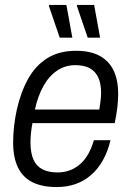

<svg xmlns="http://www.w3.org/2000/svg" viewBox="-20 -743 528 775"><path d="M209 12Q150 12 111 -7.5Q72 -27 52.5 -67Q33 -107 33 -168Q33 -201 37 -235Q41 -269 48 -301Q64 -372 94 -425.5Q124 -479 171.5 -508.5Q219 -538 287 -538Q345 -538 382.5 -517.5Q420 -497 438.5 -458.5Q457 -420 457 -364Q457 -338 453.5 -308.5Q450 -279 443 -246H111Q107 -225 105 -205.5Q103 -186 103 -169Q103 -126 115 -99Q127 -72 151.5 -59.5Q176 -47 212 -47Q237 -47 259 -54.5Q281 -62 300.5 -78Q320 -94 334.5 -118.5Q349 -143 359 -177H426Q415 -131 395 -95.5Q375 -60 347 -36Q319 -12 284.5 0Q250 12 209 12ZM121 -301H381Q384 -320 386 -337Q388 -354 388 -369Q388 -406 376.5 -430.5Q365 -455 342.5 -467.5Q320 -480 284 -480Q243 -480 210.5 -458Q178 -436 155.5 -396Q133 -356 121 -301ZM334 -591 290 -720 292 -723H360L384 -591ZM221 -591 177 -720 179 -723H248L272 -591Z"/></svg>

Font: Archivo SemiCondensed Light
Style: Italic
Weight: 300
Width: 4
Italic angle: -10°
Designer: Hector Gatti
Foundry: Omnibus-Type
Version: Version 2.001